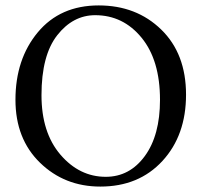

<svg xmlns="http://www.w3.org/2000/svg" viewBox="-20 -678 734 708"><path d="M331 -622Q249 -622 191 -548Q133 -474 133 -327Q133 -189 203 -107.5Q273 -26 370 -26Q458 -26 514 -102.5Q570 -179 570 -310Q570 -456 502 -539Q434 -622 331 -622ZM666 -329Q666 -179 579 -84.5Q492 10 350 10Q218 10 127.5 -78Q37 -166 37 -310Q37 -460 119.5 -559Q202 -658 344 -658Q483 -658 574.5 -569Q666 -480 666 -329Z"/></svg>

Font: Pochaevsk Unicode
Style: Normal
Weight: 400
Version: Version 1.1